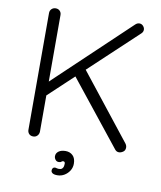

<svg xmlns="http://www.w3.org/2000/svg" viewBox="-95 -775 864 1033"><g transform="rotate(10 337.5 -258.5)"><path d="M593.8 3.8Q580.8 3.8 572 -7.2L287.8 -363.8L334.5 -411L620.8 -48.5Q628 -38.5 628 -27.8Q628 -11.8 616.4 -4Q604.8 3.8 593.8 3.8ZM583.2 -698.2Q595.2 -698.2 603.6 -688.9Q612 -679.5 612 -668.5Q612 -657.2 603 -648.2L148.8 -222.5L140.8 -290.5L560.5 -688Q570.8 -698.2 583.2 -698.2ZM125 0Q110.5 0 102.1 -8.9Q93.8 -17.8 93.8 -31V-669Q93.8 -682.2 102.8 -691.1Q111.8 -700 125.5 -700Q139.2 -700 147.9 -691.1Q156.5 -682.2 156.5 -669V-31Q155.8 -17.8 147 -8.9Q138.2 0 125 0ZM366.2 107Q366.2 127.5 355.4 144.9Q344.5 162.2 327.1 172.6Q309.8 183 289 183Q270.8 183 262.6 177.2Q254.5 171.5 254.5 163Q254.5 154.2 258.9 149.4Q263.2 144.5 269.5 144.5Q274.5 144.5 280.8 146.6Q287 148.8 298.8 147.2Q307.5 145.8 312.6 137.9Q317.8 130 317.8 115.5Q317.8 103.2 307.8 103.2Q301.5 103.2 298.1 107.4Q294.8 111.5 285.2 111.5Q273 112.2 266 103.1Q259 94 259 84Q259 67.5 273.1 57.1Q287.2 46.8 311.2 46.8Q334.8 46.8 350.5 61.9Q366.2 77 366.2 107Z"/></g></svg>

Font: Quicksand Variable Light
Style: Regular
Weight: 300
Designer: Andrew Paglinawan
Foundry: Andrew Paglinawan
Version: Version 3.004